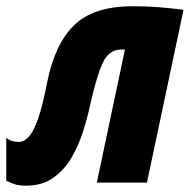

<svg xmlns="http://www.w3.org/2000/svg" viewBox="-62 -583 606 613"><path d="M21 9.8Q-0.5 9.8 -13.7 5.6Q-26.9 1.5 -42 -5.9V-143.1Q-32.7 -135.3 -22.7 -132.6Q-12.7 -129.9 -2 -129.9Q14.2 -129.9 29.3 -145.8Q44.4 -161.6 59.1 -202.4Q73.7 -243.2 87.9 -316.9Q112.8 -442.9 175 -502.9Q237.3 -563 360.8 -563Q410.2 -563 444.8 -560.1Q479.5 -557.1 523.9 -551.8L407.2 0H247.1L336.9 -424.8H324.2Q286.6 -424.8 266.8 -383.8Q247.1 -342.8 226.1 -249Q217.3 -208 203.1 -163.1Q189 -118.2 165.8 -78.9Q142.6 -39.6 107.4 -14.9Q72.3 9.8 21 9.8Z"/></svg>

Font: Open Sans Condensed ExtraBold
Style: Italic
Weight: 800
Width: 3
Italic angle: -12°
Designer: Monotype Design Team
Foundry: Monotype Imaging Inc.
Version: Version 3.003; ttfautohint (v1.8.4)